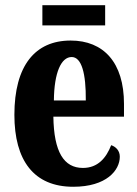

<svg xmlns="http://www.w3.org/2000/svg" viewBox="-20 -704 525 734"><path d="M142 -607H382V-684H142ZM260 10C387 10 438 -53 438 -105C438 -128 423 -143 405 -149C386 -100 354 -62 297 -62C224 -62 186 -123 184 -258H454V-307C454 -465 376 -549 250 -549C114 -549 35 -453 35 -265C35 -91 109 10 260 10ZM308 -320H186C187 -427 214 -486 254 -486C292 -486 309 -423 308 -320Z"/></svg>

Font: Noto Serif Bengali ExtraCondensed ExtraBold
Style: Regular
Weight: 800
Width: 2
Designer: Juan Bruce, Universal Thirst, Indian Type Foundry and the Monotype Design Team.
Foundry: Monotype Imaging Inc.
Version: Version 2.003